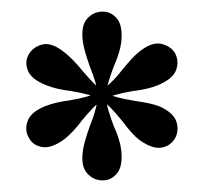

<svg xmlns="http://www.w3.org/2000/svg" viewBox="-20 -738 350 331"><path d="M191 -529Q168 -558 153 -567Q138 -575 103 -581Q77 -584 60 -591Q34 -601 28 -616.5Q22 -632 30 -645Q38 -658 54 -661.5Q70 -665 92 -647Q106 -636 123 -615Q146 -588 160 -579Q175 -570 213 -564Q241 -560 254 -555Q279 -544 284 -528.5Q289 -513 282 -500Q274 -486 258 -483.5Q242 -481 220 -497Q209 -505 191 -529ZM30 -500Q22 -513 27.5 -529Q33 -545 58 -555Q76 -562 100 -565Q136 -571 151 -580Q161 -586 171 -595.5Q181 -605 191 -618Q209 -640 219 -648Q241 -666 257.5 -662.5Q274 -659 282 -646Q289 -632 283.5 -617Q278 -602 252 -591Q235 -584 209 -581Q174 -575 159 -567Q149 -561 139.5 -551Q130 -541 121 -530Q107 -511 91 -498Q69 -482 53 -484.5Q37 -487 30 -500ZM123 -479Q125 -493 135 -521Q148 -553 148 -572Q148 -584 144.5 -596Q141 -608 135 -623Q125 -651 123 -665Q119 -693 130 -705.5Q141 -718 157 -718Q172 -718 182 -705.5Q192 -693 189 -665Q187 -648 176 -623Q171 -610 167 -596.5Q163 -583 163 -572Q163 -561 167 -547.5Q171 -534 176 -521Q187 -497 189 -479Q192 -452 182 -439.5Q172 -427 157 -427Q141 -427 130 -439.5Q119 -452 123 -479Z"/></svg>

Font: RL Madena Variable
Style: Regular
Weight: 400
Designer: I Kadek Wantara Putra
Foundry: Roughlines ID
Version: Version 1.000;Glyphs 3.1.2 (3151)